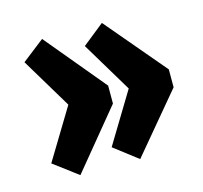

<svg xmlns="http://www.w3.org/2000/svg" viewBox="-77 -562 680 642"><g transform="rotate(-15 263.5 -240.5)"><path d="M503 -269V-207L333 -4L251 -67L357 -242L252 -417L327 -477ZM293 -269V-207L126 -4L42 -67L148 -242L43 -417L120 -477Z"/></g></svg>

Font: Passion One
Style: Regular
Weight: 400
Designer: Alejandro Lo Celso
Foundry: Fontstage
Version: Version 1.001